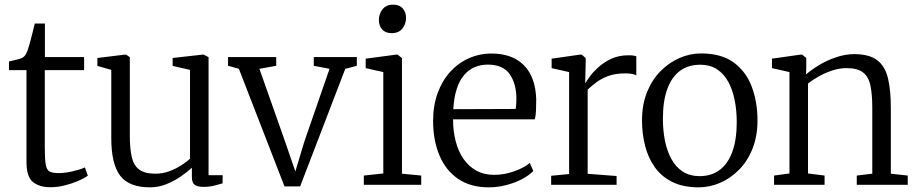

<svg xmlns="http://www.w3.org/2000/svg" viewBox="-20 -792 3936 823"><path d="M196 10.5Q149 10.5 121.2 -11.8Q93.5 -34 93.5 -98V-491.5H18.5V-528.5Q27 -530.5 38.8 -533.2Q50.5 -536 60.8 -538.8Q71 -541.5 75 -544Q81 -547.5 84.8 -551.5Q88.5 -555.5 91.8 -561.2Q95 -567 98 -575.5Q102.5 -587.5 108.8 -610.8Q115 -634 120.8 -657Q126.5 -680 129 -691H172.5V-547.5H340.5V-491.5H172V-159.5Q172 -109 176.2 -86Q180.5 -63 193.2 -56.5Q206 -50 231 -50Q259.5 -50 293.8 -58.2Q328 -66.5 344 -74.5L356.5 -39Q342 -28 316 -16.8Q290 -5.5 258.5 2.5Q227 10.5 196 10.5Z M852 9Q828 9 815.2 0.5Q802.5 -8 802.5 -33V-73Q783 -55 754.8 -35.5Q726.5 -16 693 -2.5Q659.5 11 623 11Q533 11 495 -39Q457 -89 457 -200V-492.5L397.5 -509.5V-543.5L516 -558H520L536.5 -547V-210.5Q536.5 -154 545 -118Q553.5 -82 577.2 -64.8Q601 -47.5 645.5 -47.5Q677.5 -47.5 705.2 -57.8Q733 -68 756 -82.8Q779 -97.5 794.5 -111.5V-492.5L720 -509.5V-543.5L849.5 -558H853L874 -547V-41H934.5L934 -6Q917.5 -1.5 897.8 3.8Q878 9 852 9Z M1199.5 7 1004 -497 957.5 -510V-547.5H1164V-510L1092 -497L1201 -188L1246 -57L1284 -183.5L1392.5 -497L1325 -510V-547.5H1509.5V-510L1460 -497L1266.5 7Z M1539.5 0V-39.5L1623 -48.5V-483L1547.5 -500V-540.5L1679 -558H1684L1703 -543V-47.5L1785.5 -39.5V0ZM1658.5 -650Q1632 -650 1618 -665.8Q1604 -681.5 1604 -707Q1604 -732 1619.5 -752Q1635 -772 1665 -772H1666Q1692 -772 1706.2 -756Q1720.5 -740 1720.5 -715Q1720.5 -689.5 1705 -669.8Q1689.5 -650 1659.5 -650Z M2075 11Q1997.5 11 1944.2 -25Q1891 -61 1863.8 -125.5Q1836.5 -190 1836.5 -274.5Q1836.5 -339.5 1855.8 -392.5Q1875 -445.5 1909.2 -483.5Q1943.5 -521.5 1989.2 -542Q2035 -562.5 2087.5 -562.5Q2175.5 -562.5 2225.5 -512.5Q2275.5 -462.5 2278.5 -366.5Q2278.5 -338 2277.5 -317.2Q2276.5 -296.5 2272.5 -280.5H1922Q1922 -231 1933 -187.8Q1944 -144.5 1966 -112Q1988 -79.5 2021.2 -61Q2054.5 -42.5 2098.5 -42.5Q2141.5 -42.5 2184.8 -58Q2228 -73.5 2251 -93.5L2266 -59Q2247 -39.5 2216.8 -23.8Q2186.5 -8 2149.5 1.5Q2112.5 11 2075 11ZM1923 -324 2190.5 -325Q2192 -333.5 2192.8 -346.8Q2193.5 -360 2193.5 -369Q2193.5 -432.5 2165 -473.8Q2136.5 -515 2071 -515Q2039.5 -515 2013.8 -503.8Q1988 -492.5 1968.5 -469.2Q1949 -446 1937.5 -410Q1926 -374 1923 -324Z M2342.5 0V-38.5L2419.5 -46V-483L2344.5 -500V-540.5L2467 -558H2473L2490.5 -543.5V-524L2488.5 -436L2490.5 -437.5Q2494.5 -445 2508 -463.8Q2521.5 -482.5 2544.5 -503.5Q2567.5 -524.5 2599.8 -539.8Q2632 -555 2674 -555Q2687.5 -555 2695 -553.8Q2702.5 -552.5 2707.5 -551V-469Q2704 -471.5 2691.8 -474.5Q2679.5 -477.5 2661 -477.5Q2617 -477.5 2586.8 -466Q2556.5 -454.5 2535.5 -438.5Q2514.5 -422.5 2499 -408V-47L2623 -37.5V0Z M2732 -276Q2732 -344 2753.5 -397.2Q2775 -450.5 2811.5 -487.2Q2848 -524 2893 -543.5Q2938 -563 2985 -563Q3073 -563 3126.2 -523.2Q3179.5 -483.5 3203.2 -418Q3227 -352.5 3227 -276Q3227 -208.5 3205.8 -155Q3184.5 -101.5 3148 -64.5Q3111.5 -27.5 3066.5 -8.2Q3021.5 11 2974.5 11Q2908.5 11 2862 -12Q2815.5 -35 2787 -75Q2758.5 -115 2745.2 -166.8Q2732 -218.5 2732 -276ZM2979.5 -37Q3029 -37 3064.5 -63.2Q3100 -89.5 3119 -141.2Q3138 -193 3138 -269Q3138 -318 3129.2 -362.2Q3120.5 -406.5 3102 -440.8Q3083.5 -475 3053.8 -494.8Q3024 -514.5 2980.5 -514.5Q2930.5 -514.5 2895 -488.5Q2859.5 -462.5 2840.5 -411Q2821.5 -359.5 2821.5 -283Q2821.5 -233.5 2830.2 -189.2Q2839 -145 2857.8 -110.5Q2876.5 -76 2906.8 -56.5Q2937 -37 2979.5 -37Z M3364 -48.5V-483L3289 -500V-540.5L3412 -558H3418.5L3436 -543.5V-500L3435 -473Q3456.5 -492 3490.2 -512.5Q3524 -533 3563.8 -546.5Q3603.5 -560 3641 -560Q3705 -560 3739 -534.8Q3773 -509.5 3785.8 -458.5Q3798.5 -407.5 3798.5 -330V-47.5L3871 -39.5V0H3652.5V-39.5L3719 -47.5V-330.5Q3719 -387 3711.2 -424.8Q3703.5 -462.5 3679.8 -481.2Q3656 -500 3609 -500Q3579.5 -500 3549.5 -490.5Q3519.5 -481 3492 -465.8Q3464.5 -450.5 3443.5 -434V-48.5L3514.5 -39.5V0H3298V-39.5Z"/></svg>

Font: Merriweather 36pt Light
Style: Regular
Weight: 300
Designer: Eben Sorkin
Foundry: Eben Sorkin
Version: Version 2.100